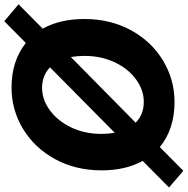

<svg xmlns="http://www.w3.org/2000/svg" viewBox="-22 -798 855 874"><g transform="rotate(90 405.0 -361.5)"><path d="M-12 -19 99 -129Q55 -208 55 -318Q55 -437 106 -530.5Q157 -624 244 -676.5Q331 -729 433 -729Q556 -729 638 -662L746 -769L822 -704L701 -584Q744 -506 744 -397Q744 -279 693 -185.5Q642 -92 555.5 -39.5Q469 13 367 13Q246 13 164 -52L65 46ZM578 -396Q578 -427 573 -457L275 -162Q313 -126 368 -126Q422 -126 470.5 -161.5Q519 -197 548.5 -258.5Q578 -320 578 -396ZM228 -257 527 -552Q490 -589 432 -589Q378 -589 329.5 -553.5Q281 -518 252 -456.5Q223 -395 223 -319Q223 -287 228 -257Z"/></g></svg>

Font: Nebula Sans Bold
Style: Regular
Weight: 700
Italic angle: -9°
Designer: Paul D. Hunt for Adobe (as Source Sans)
Foundry: Nebula Entertainment & Broadcasting LLC
Version: Version 1.010